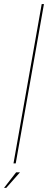

<svg xmlns="http://www.w3.org/2000/svg" viewBox="-55 -805 236 946"><path d="M11.5 0H22.5L161.5 -785H150.5ZM-35 120.5H-24L43.5 44H24.5Z"/></svg>

Font: Anybody Thin
Style: Italic
Weight: 100
Italic angle: -10°
Designer: Tyler Finck
Foundry: Etcetera Type Company
Version: Version 1.114;gftools[0.9.25]